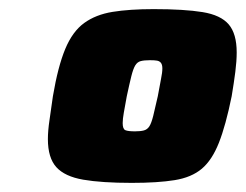

<svg xmlns="http://www.w3.org/2000/svg" viewBox="-20 -716 539 421"><path d="M269 -315Q203 -315 162.5 -322Q122 -329 103.5 -349.5Q85 -370 85 -411Q85 -429 88.5 -452.5Q92 -476 96 -505Q107 -570 123 -608.5Q139 -647 164.5 -665.5Q190 -684 227 -690Q264 -696 317 -696Q384 -696 424 -689.5Q464 -683 481.5 -662.5Q499 -642 499 -601Q499 -582 496 -558.5Q493 -535 488 -505Q475 -441 460 -403Q445 -365 422.5 -346Q400 -327 363 -321Q326 -315 269 -315ZM276 -428Q288 -428 295.5 -430Q303 -432 307.5 -439Q312 -446 316 -462Q320 -478 326 -505Q330 -528 333 -542.5Q336 -557 336 -566Q336 -574 333 -578Q330 -582 324.5 -583Q319 -584 309 -584Q296 -584 288.5 -582Q281 -580 276.5 -572.5Q272 -565 268 -549Q264 -533 258 -505Q254 -483 251.5 -469Q249 -455 249 -446Q249 -433 255 -430.5Q261 -428 276 -428Z"/></svg>

Font: Saira SemiExpanded Black
Style: Italic
Weight: 900
Width: 6
Italic angle: -12°
Designer: Hector Gatti with collaboration of the Omnibus-Type team
Foundry: Omnibus-Type
Version: Version 1.101